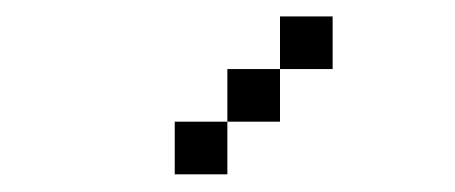

<svg xmlns="http://www.w3.org/2000/svg" viewBox="-20 -832 540 228"><path d="M375 -750V-812.5H312.5V-750H250V-687.5H187.5V-625H250V-687.5H312.5V-750Z"/></svg>

Font: BFUnifontExMono
Style: Regular
Weight: 500
Version: Version 15.0.06